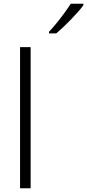

<svg xmlns="http://www.w3.org/2000/svg" viewBox="-20 -1014 469 1034"><path d="M145 0H88V-760H145ZM429 -994V-986Q418 -970 400.5 -950.5Q383 -931 363 -910Q343 -889 322.5 -869.5Q302 -850 283 -834H244V-843Q263 -863 285 -890Q307 -917 327.5 -945Q348 -973 361 -994Z"/></svg>

Font: Noto Sans Georgian Light
Style: Regular
Weight: 300
Version: Version 2.002